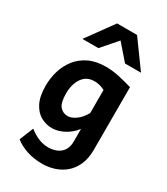

<svg xmlns="http://www.w3.org/2000/svg" viewBox="-241 -885 1062 1220"><g transform="rotate(30 289.5 -275.5)"><path d="M517.6 -471.2V-12.2Q517.6 52.2 497.1 98.1Q476.6 144 442.1 173.1Q407.7 202.1 365 215.8Q322.3 229.5 278.3 229.5Q213.4 229.5 161.9 211.9Q110.4 194.3 75.7 166L117.2 64Q147.9 88.9 183.3 104.5Q218.8 120.1 258.8 120.1Q289.6 120.1 317.6 108.9Q345.7 97.7 363.3 72.3Q380.9 46.9 380.9 4.9V-85.4Q343.8 -40 300 -18.8Q256.3 2.4 217.3 2.4Q173.8 2.4 135.3 -19Q96.7 -40.5 72.8 -87.6Q48.8 -134.8 48.8 -212.4Q48.8 -268.6 64.7 -321.3Q80.6 -374 113.8 -416.3Q147 -458.5 198.7 -483.2Q250.5 -507.8 322.8 -507.8Q370.6 -507.8 422.6 -496.1Q474.6 -484.4 517.6 -471.2ZM380.9 -203.1V-372.1Q342.8 -391.6 305.2 -391.6Q262.2 -391.6 235.8 -368.7Q209.5 -345.7 197.5 -310.3Q185.5 -274.9 185.5 -236.8Q185.5 -165.5 208.5 -139.6Q231.4 -113.8 266.1 -113.8Q293 -113.8 325.4 -137Q357.9 -160.2 380.9 -203.1ZM532.2 -585.9H415L317.4 -698.2L219.7 -585.9H102.5L244.1 -781.2H390.6Z"/></g></svg>

Font: Andika
Style: Bold
Weight: 700
Designer: Victor Gaultney, Annie Olsen, Julie Remington, Don Collingsworth, Eric Hays, Becca Hirsbrunner
Foundry: SIL International
Version: Version 6.101